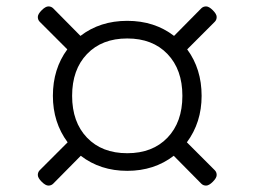

<svg xmlns="http://www.w3.org/2000/svg" viewBox="-20 -575 794 599"><path d="M563 -131 650 -44Q656 -38 656 -29Q656 -20 644 -8Q632 4 623 4Q614 4 608 -2L522 -89Q461 -42 377 -42Q293 -42 232 -89L146 -2Q140 4 131 4Q122 4 110 -8Q98 -20 98 -29Q98 -38 104 -44L191 -131Q145 -193 145 -276Q145 -360 190 -421L104 -507Q98 -513 98 -522Q98 -531 110 -543Q122 -555 131 -555Q140 -555 146 -549L231 -463Q292 -510 377 -510Q462 -510 523 -463L608 -549Q614 -555 623 -555Q632 -555 644 -543Q656 -531 656 -522Q656 -513 650 -507L564 -421Q609 -360 609 -276Q609 -193 563 -131ZM251.5 -406.5Q205 -358 205 -276Q205 -194 251.5 -145.5Q298 -97 377 -97Q456 -97 502.5 -145.5Q549 -194 549 -276Q549 -358 502.5 -406.5Q456 -455 377 -455Q298 -455 251.5 -406.5Z"/></svg>

Font: Solway Light
Style: Regular
Weight: 300
Designer: Mariya V. Pigoulevskaya
Foundry: The Northern Block Ltd.
Version: Version 1.000;hotconv 1.0.109;makeotfexe 2.5.65596